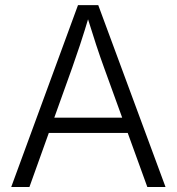

<svg xmlns="http://www.w3.org/2000/svg" viewBox="-20 -748 707 768"><path d="M24.9 0 292 -727.5H373L642.1 0H569.3L396.5 -476.6Q381.8 -516.6 364.5 -569.1Q347.2 -621.6 324.2 -695.8H339.8Q317.4 -620.6 299.8 -567.6Q282.2 -514.6 268.6 -476.6L97.7 0ZM149.4 -216.3V-277.3H517.1V-216.3Z"/></svg>

Font: Inter 17pt Light
Style: Regular
Weight: 300
Version: Version 4.001;git-66647c0bb